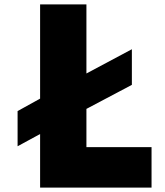

<svg xmlns="http://www.w3.org/2000/svg" viewBox="-20 -803 738 858"><path d="M58.6 -149.4V-306.6L159.2 -362.3V-783.2H366.2V-474.6L569.3 -583V-423.8L366.2 -316.4V-145.5H657.2V35.2H159.2V-204.1Z"/></svg>

Font: GenEi M Gothic v2 Black
Style: Regular
Weight: 900
Version: Version 2.0